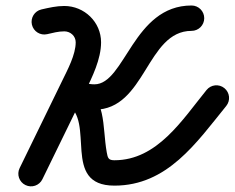

<svg xmlns="http://www.w3.org/2000/svg" viewBox="-20 -616 832 681"><path d="M659.4 -596.5C451.8 -596.5 423.6 -316.9 314.9 -316.9C292.9 -316.9 271.9 -323.8 251 -329.7C225.7 -336.9 205.6 -322.8 197.6 -303.8C189.5 -284.7 193.5 -260.5 216.3 -247.4C321.4 -186.9 195.2 42.4 385.8 42.4C573.7 42.4 676.7 -109.9 782.4 -240.1C798.1 -259.4 795.2 -287.7 775.9 -303.4C756.6 -319.1 728.2 -316.1 712.6 -296.8C626.9 -191.4 537.7 -47.6 385.8 -47.6C364.4 -47.6 362.2 -55.6 358.6 -75.8C341.7 -170.1 360.5 -268.3 261.2 -325.4C238.4 -338.5 217.1 -321.5 207.8 -299.5C198.5 -277.4 201.3 -250.2 226.6 -243.1C255.7 -234.9 284.2 -226.9 314.9 -226.9C497.2 -226.9 499.1 -506.5 659.4 -506.5C684.3 -506.5 704.4 -526.6 704.4 -551.5C704.4 -576.3 684.3 -596.5 659.4 -596.5ZM147.2 -494.8C167.3 -499.5 187.2 -504.8 208 -504.8C229.8 -504.8 248.5 -488.3 248.5 -466C248.5 -422 219.7 -368.8 200.9 -330.1C150.4 -226.6 100 -123.2 49.6 -19.7C38.7 2.6 47.9 29.6 70.3 40.4C92.6 51.3 119.6 42.1 130.4 19.7C180.9 -83.7 231.3 -187.2 281.8 -290.6C307.4 -343.3 338.5 -406.3 338.5 -466C338.5 -537.8 279.2 -594.8 208 -594.8C180.1 -594.8 153.8 -588.7 126.8 -582.5C102.6 -576.9 87.6 -552.7 93.2 -528.5C98.8 -504.3 123 -489.2 147.2 -494.8Z"/></svg>

Font: FRB American Cursive Guidelines Arrows Black
Style: Bold Italic
Weight: 900
Italic angle: -25°
Version: Version 2.0;Modular Font Editor K font №1